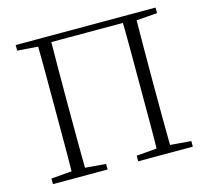

<svg xmlns="http://www.w3.org/2000/svg" viewBox="-104 -843 1045 964"><g transform="rotate(-15 418.5 -361.5)"><path d="M162 0Q164 -83 164 -166Q164 -249 164 -333V-390Q164 -474 164 -557.5Q164 -641 162 -723H233Q232 -641 231.5 -557.5Q231 -474 231 -390V-333Q231 -248 231.5 -165.5Q232 -83 233 0ZM604 0Q606 -83 606 -165.5Q606 -248 606 -333V-390Q606 -474 606 -557.5Q606 -641 604 -723H675Q674 -641 673.5 -557.5Q673 -474 673 -390V-333Q673 -249 673.5 -166Q674 -83 675 0ZM56 0V-29L188 -40H206L340 -29V0ZM499 0V-29L631 -40H649L783 -29V0ZM56 -694V-723H198V-684H188ZM640 -684V-723H783V-694L649 -684ZM198 -691V-723H640V-691Z"/></g></svg>

Font: Early Summer Mincho VF
Style: Regular
Weight: 250
Designer: GuiWonder
Version: Version 1.002